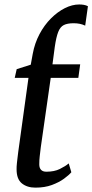

<svg xmlns="http://www.w3.org/2000/svg" viewBox="-20 -850 423 880"><path d="M142 10Q104.5 10 80.2 -9.5Q56 -29 56 -74Q56 -79.5 56.2 -86.2Q56.5 -93 57.5 -102.2Q58.5 -111.5 60 -124Q61.5 -136.5 63.5 -153L110.5 -493H47.5L56.5 -533L121 -553.5L130 -603Q139 -652 161 -693.5Q183 -735 213.5 -765.5Q244 -796 277.5 -812.8Q311 -829.5 343 -829.5Q354 -829.5 364.2 -827.8Q374.5 -826 383 -821.5L370.5 -732.5Q359 -738 345.8 -740.8Q332.5 -743.5 317.5 -743.5Q289 -743.5 272.5 -735.2Q256 -727 246.8 -703.5Q237.5 -680 231 -634.5L220.5 -555H347.5L339 -493H212.5L167 -175.5Q164 -150 162 -133.5Q160 -117 160 -96.5Q160 -80.5 168 -71.8Q176 -63 192.5 -63Q229 -63 254.2 -75.5Q279.5 -88 295 -101L307 -60.5Q295.5 -47 272.8 -30.5Q250 -14 217.5 -2Q185 10 142 10Z"/></svg>

Font: Merriweather Light 18pt
Style: Italic
Weight: 400
Italic angle: -7.8°
Version: Version 2.101